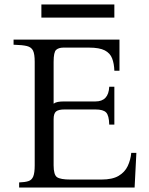

<svg xmlns="http://www.w3.org/2000/svg" viewBox="-20 -843 668 863"><path d="M66 0V-23Q93 -24 108 -29Q123 -34 129.5 -50Q136 -66 136 -100V-565Q136 -600 128.5 -615.5Q121 -631 101 -636Q81 -641 41 -642V-665H517V-525H494Q493 -557 484 -580.5Q475 -604 451 -616.5Q427 -629 380 -629H265Q244 -629 232.5 -619Q221 -609 221 -565V-377Q229 -383 240.5 -385Q252 -387 268 -387H409Q468 -387 471 -453H494V-283H471Q470 -324 457 -337.5Q444 -351 409 -351H270Q243 -351 232 -342Q221 -333 221 -307V-100Q221 -57 236.5 -46.5Q252 -36 297 -36H436Q485 -36 513 -52.5Q541 -69 554 -96.5Q567 -124 570 -156H593L585 0ZM166 -823H494V-764H166Z"/></svg>

Font: Bona Nova
Style: Regular
Weight: 400
Designer: Mateusz Machalski
Foundry: Capitalics
Version: Version 4.001; ttfautohint (v1.8.3)